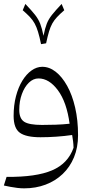

<svg xmlns="http://www.w3.org/2000/svg" viewBox="-20 -708 497 998"><path d="M219.7 -482.9Q227.5 -520 234.9 -544.4Q242.2 -568.8 252 -586.2Q261.7 -603.5 276.6 -619.4Q291.5 -635.3 314 -654.8L300.3 -687.5Q267.6 -652.8 250 -630.6Q232.4 -608.4 223.1 -584.7Q213.9 -561 206.1 -522Q198.2 -561 189 -584.7Q179.7 -608.4 162.4 -630.6Q145 -652.8 111.8 -687.5L98.1 -654.8Q120.6 -635.3 135.5 -619.4Q150.4 -603.5 160.2 -585.7Q169.9 -567.9 177.7 -542.5Q185.5 -517.1 193.4 -478.5ZM341.8 -64.9Q307.1 -61 269 -59.8Q231 -58.6 198.2 -58.6Q131.3 -58.6 105.7 -75.2Q80.1 -91.8 80.1 -136.7Q80.1 -182.1 93.8 -219.2Q107.4 -256.3 130.1 -278.3Q152.8 -300.3 180.2 -300.3Q235.4 -300.3 281 -238.8Q326.7 -177.2 341.8 -64.9ZM105.5 271Q166 271 217 251.7Q268.1 232.4 305.9 196.3Q343.8 160.2 364.7 109.4Q385.7 58.6 385.7 -4.9Q385.7 -83.5 370.6 -148.9Q355.5 -214.4 329.1 -261.7Q302.7 -309.1 269.5 -335Q236.3 -360.8 199.7 -360.8Q170.9 -360.8 144 -341.8Q117.2 -322.8 96.2 -288.6Q75.2 -254.4 63 -207.8Q50.8 -161.1 50.8 -105.5Q50.8 -41.5 83 -18.1Q115.2 5.4 190.4 5.4Q231 5.4 273.2 2.4Q315.4 -0.5 355 -6.3Q357.9 11.7 359.9 26.6Q361.8 41.5 362.3 60.1Q333.5 142.1 250.5 177.5Q167.5 212.9 14.2 211.4L0 256.3Q16.1 259.8 33.9 263.2Q51.8 266.6 70.3 268.8Q88.9 271 105.5 271Z"/></svg>

Font: Pinar VF
Style: Regular
Weight: 300
Designer: Amin Abedi
Version: Version 2.000